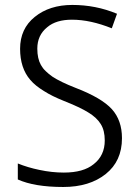

<svg xmlns="http://www.w3.org/2000/svg" viewBox="-20 -744 560 774"><path d="M431.2 -303.7C403.8 -334 355 -362.8 285.2 -389.6C243.7 -405.8 212.9 -420.9 191.9 -434.6C181.6 -441.9 172.4 -449.2 164.6 -457C156.2 -464.8 149.9 -473.1 145 -481.9C135.3 -499 130.4 -521 130.4 -547.9C130.4 -584 143.6 -612.8 170.4 -634.3C194.3 -654.8 228 -664.6 270 -664.6C320.3 -664.6 373.5 -652.8 430.7 -629.9L451.7 -688.5C394.5 -712.4 334.5 -724.1 271.5 -724.1C210.4 -724.1 159.7 -708 120.1 -675.8C80.6 -644 61 -601.1 61 -547.4C61 -495.6 74.7 -453.6 102.1 -421.9C115.7 -405.8 134.3 -391.1 157.2 -377C179.2 -362.8 205.6 -350.1 235.8 -337.9C280.3 -320.3 313.5 -304.7 335.4 -291C358.9 -276.9 376 -260.7 386.2 -243.7C397 -226.6 402.3 -204.6 402.3 -177.7C402.3 -137.2 387.2 -105 357.4 -82C330.1 -59.6 290 -48.3 237.3 -48.3C205.6 -48.3 172.4 -51.8 138.7 -59.1C107.9 -65.4 78.6 -74.2 51.8 -85V-20.5C96.2 -0.5 157.2 9.8 234.9 9.8C305.7 9.8 362.8 -7.8 406.2 -42.5C449.7 -77.1 471.7 -125 471.7 -187C471.7 -234.9 458 -273.9 431.2 -303.7Z"/></svg>

Font: Sahel Light
Style: Regular
Weight: 300
Foundry: Saber Rastikerdar (saber.rastikerdar@gmail.com)
Version: Version 3.4.0